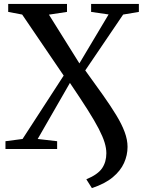

<svg xmlns="http://www.w3.org/2000/svg" viewBox="-20 -763 739 983"><path d="M450.5 200 422 155Q481 130.5 502.8 98.2Q524.5 66 524.5 21.5Q524.5 -4 515.5 -33.5Q506.5 -63 485.8 -103.2Q465 -143.5 428.8 -200.8Q392.5 -258 338 -338.5L173 -51.5L272.5 -40V0H8V-40L95.5 -51.5L306 -376L93.5 -688.5L22 -702V-743H323V-702L230.5 -688L386.5 -438.5L536 -689L446.5 -702V-743H691V-702L610.5 -688.5L416.5 -402.5Q467 -333 507 -276.5Q547 -220 575.2 -173.5Q603.5 -127 618.2 -87.2Q633 -47.5 633 -11Q633 31.5 615 71.5Q597 111.5 557 144.8Q517 178 450.5 200Z"/></svg>

Font: Merriweather 60pt Medium
Style: Regular
Weight: 500
Version: Version 2.100